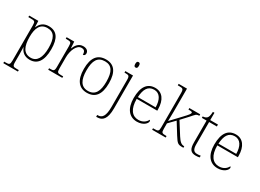

<svg xmlns="http://www.w3.org/2000/svg" viewBox="-32 -1636 3726 2752"><g transform="rotate(30 1831.0 -260.0)"><path d="M23 240H265V215H231C175 215 161 210 161 140V18C161 -45 158 -83 158 -104H160C188 -31 242 10 325 10C446 10 520 -79 520 -276C520 -460 457 -546 324 -546C238 -546 187 -497 163 -435H159L155 -536H4V-511H41C108 -511 119 -506 119 -439V139C119 210 106 215 49 215H23ZM324 -23C203 -23 161 -121 161 -277C161 -416 202 -513 321 -513C435 -513 477 -431 477 -272C477 -112 424 -23 324 -23Z M628 0H861V-25H828C771 -25 758 -30 758 -100V-280C758 -393 808 -511 885 -511C929 -511 950 -492 950 -434C975 -434 986 -452 986 -475C986 -515 953 -544 897 -544C818 -544 782 -485 758 -427H756L749 -536H623V-511H638C705 -511 716 -506 716 -439V-101C716 -30 702 -25 646 -25H628Z M1271 10C1407 10 1479 -79 1479 -267C1479 -458 1405 -543 1275 -543C1136 -543 1064 -454 1064 -267C1064 -79 1142 10 1271 10ZM1271 -21C1156 -21 1107 -111 1107 -267C1107 -430 1154 -512 1275 -512C1387 -512 1436 -434 1436 -267C1436 -116 1393 -21 1271 -21Z M1696 -653C1715 -653 1726 -663 1726 -698C1726 -732 1715 -743 1696 -743C1678 -743 1666 -732 1666 -698C1666 -663 1678 -653 1696 -653ZM1560 240H1576C1662 240 1722 187 1722 8V-536H1595V-511H1610C1666 -511 1680 -506 1680 -435V8C1680 162 1639 210 1570 210H1560Z M2099 10C2204 10 2258 -51 2258 -86C2258 -97 2254 -103 2247 -107C2224 -61 2178 -23 2103 -23C2001 -23 1934 -106 1935 -273H2275V-294C2275 -452 2204 -543 2090 -543C1962 -543 1891 -451 1891 -262C1891 -88 1971 10 2099 10ZM2231 -303H1937C1944 -432 1985 -512 2089 -512C2183 -512 2230 -427 2231 -303Z M2348 0H2572V-25H2564C2497 -25 2486 -30 2486 -97V-185L2587 -289L2700 -107C2762 -9 2775 0 2851 0H2865V-25H2861C2818 -25 2789 -47 2743 -118L2616 -319L2718 -429C2778 -495 2780 -511 2834 -511V-536H2654V-511C2698 -511 2718 -509 2718 -492C2718 -477 2707 -459 2628 -376L2483 -222C2484 -267 2486 -325 2486 -374V-760H2348V-735H2374C2430 -735 2444 -730 2444 -659V-98C2444 -30 2433 -25 2366 -25H2348Z M3073 10C3094 10 3117 8 3137 3V-26C3116 -22 3100 -21 3078 -21C3024 -21 3000 -52 3000 -134V-504H3128V-536H3000V-657H2974C2972 -595 2961 -566 2946 -551C2931 -537 2908 -528 2880 -528V-504H2958V-142C2958 -30 2991 10 3073 10Z M3433 10C3538 10 3592 -51 3592 -86C3592 -97 3588 -103 3581 -107C3558 -61 3512 -23 3437 -23C3335 -23 3268 -106 3269 -273H3609V-294C3609 -452 3538 -543 3424 -543C3296 -543 3225 -451 3225 -262C3225 -88 3305 10 3433 10ZM3565 -303H3271C3278 -432 3319 -512 3423 -512C3517 -512 3564 -427 3565 -303Z"/></g></svg>

Font: Noto Serif Georgian ExtraLight
Style: Regular
Weight: 200
Designer: Monotype Design Team, Akaki Razmadze
Foundry: Google LLC
Version: Version 2.003